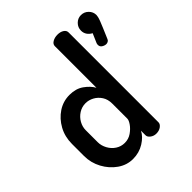

<svg xmlns="http://www.w3.org/2000/svg" viewBox="-207 -893 1037 1037"><g transform="rotate(-45 311.5 -374.0)"><path d="M213 8Q166 8 126 -20Q86 -48 61.5 -93.5Q37 -139 37 -191V-283Q37 -338 61.5 -382.5Q86 -427 126 -453.5Q166 -480 215 -480Q263 -480 296 -456.5Q329 -433 345 -404V-722Q345 -737 361 -746.5Q377 -756 399 -756Q421 -756 435.5 -746.5Q450 -737 450 -722V-35Q450 -22 435.5 -11Q421 0 399 0Q380 0 365.5 -11Q351 -22 351 -35V-70Q336 -39 298 -15.5Q260 8 213 8ZM243 -85Q272 -85 295 -101Q318 -117 331.5 -136.5Q345 -156 345 -168V-283Q345 -316 330 -339Q315 -362 292 -374.5Q269 -387 244 -387Q216 -387 192.5 -372Q169 -357 155.5 -333Q142 -309 142 -283V-191Q142 -165 155.5 -140Q169 -115 192 -100Q215 -85 243 -85ZM550 -533Q538 -533 526 -540.5Q514 -548 514 -562Q514 -569 516 -574L539 -627Q523 -635 513.5 -649Q504 -663 504 -681Q504 -706 521.5 -723.5Q539 -741 563 -741Q588 -741 605.5 -723.5Q623 -706 623 -682Q623 -677 621 -668Q619 -659 613.5 -644.5Q608 -630 598 -606.5Q588 -583 573 -548Q570 -540 563 -536.5Q556 -533 550 -533Z"/></g></svg>

Font: Dosis SemiBold
Style: Regular
Weight: 600
Designer: EdgarTolentino, PabloImpallari, IginoMarini
Foundry: EdgarTolentino, PabloImpallari, IginoMarini
Version: Version 3.001; ttfautohint (v1.8.2)